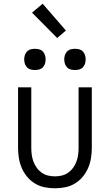

<svg xmlns="http://www.w3.org/2000/svg" viewBox="-20 -999 590 1031"><path d="M275 12Q247 12 219.5 6.5Q192 1 168 -13.5Q144 -28 126 -49.5Q108 -71 97 -96.5Q86 -122 81.5 -149.5Q77 -177 77 -205V-530H148V-205Q148 -186 150.5 -167.5Q153 -149 159.5 -131.5Q166 -114 177 -98.5Q188 -83 203.5 -72Q219 -61 237.5 -56.5Q256 -52 275 -52Q294 -52 312.5 -56.5Q331 -61 346.5 -72Q362 -83 373 -98.5Q384 -114 390.5 -131.5Q397 -149 399.5 -167.5Q402 -186 402 -205V-530H473V-205Q473 -177 468.5 -149.5Q464 -122 453 -96.5Q442 -71 424 -49.5Q406 -28 382 -13.5Q358 1 330.5 6.5Q303 12 275 12ZM383 -623Q371 -623 359.5 -626Q348 -629 340 -637.5Q332 -646 328.5 -657Q325 -668 325 -680Q325 -692 328.5 -703Q332 -714 340 -722.5Q348 -731 359.5 -734Q371 -737 383 -737Q394 -737 405.5 -734Q417 -731 425 -722.5Q433 -714 436.5 -703Q440 -692 440 -680Q440 -668 436.5 -657Q433 -646 425 -637.5Q417 -629 405.5 -626Q394 -623 383 -623ZM167 -623Q156 -623 144.5 -626Q133 -629 125 -637.5Q117 -646 113.5 -657Q110 -668 110 -680Q110 -692 113.5 -703Q117 -714 125 -722.5Q133 -731 144.5 -734Q156 -737 167 -737Q179 -737 190.5 -734Q202 -731 210 -722.5Q218 -714 221.5 -703Q225 -692 225 -680Q225 -668 221.5 -657Q218 -646 210 -637.5Q202 -629 190.5 -626Q179 -623 167 -623ZM287 -795 152 -931 209 -979 334 -835Z"/></svg>

Font: Lode
Style: Regular
Weight: 400
Monospace: yes
Designer: Belleve Invis
Foundry: Belleve Invis
Version: Version 29.2.0; ttfautohint (v1.8.3)